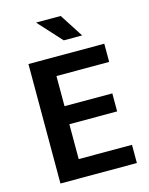

<svg xmlns="http://www.w3.org/2000/svg" viewBox="-122 -901 760 978"><g transform="rotate(-15 257.5 -412.0)"><path d="M73 -630H473V-534H195V-375H447V-280H195V-96H476V0H73ZM165 -824H295L375 -700H278Z"/></g></svg>

Font: Mukta Malar SemiBold
Style: Regular
Weight: 600
Designer: Aadarsh Rajan, Girish Dalvi, Yashodeep Gholap
Foundry: Ek Type
Version: Version 2.538;PS 1.000;hotconv 16.6.51;makeotf.lib2.5.65220;